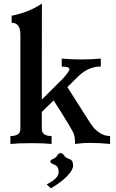

<svg xmlns="http://www.w3.org/2000/svg" viewBox="-20 -797 643 1063"><path d="M589.4 0Q532.2 -5.9 474.1 -5.9Q438 -5.9 395.5 0Q395.5 -36.6 389.2 -54.2Q383.3 -75.2 276.9 -241.2L211.4 -177.2V-82.5Q211.4 -43.9 265.6 -43.9V0Q221.2 -4.4 156.7 -4.4Q81.1 -4.4 37.6 0V-43.9Q92.8 -43.9 92.8 -82.5V-606.4Q92.8 -670.9 44.4 -670.9V-710Q141.6 -729 211.9 -777.3Q211.4 -671.4 211.4 -245.6L330.6 -364.3Q364.7 -403.3 364.7 -414.1Q364.7 -428.2 321.8 -428.2V-472.7Q376 -467.8 430.2 -467.8Q483.9 -467.8 538.1 -472.7V-428.7Q465.3 -428.7 407.7 -368.7L353 -314.9L480 -115.2Q526.9 -43.9 589.4 -43.9ZM261.7 245.6 238.3 223.6Q304.7 191.4 304.7 155.3Q304.7 123.5 282 115Q259.3 106.4 258.3 97.7Q259.3 88.4 274.2 82.8Q289.1 77.1 296.4 64.5Q303.7 51.8 315.9 50.3Q328.1 51.8 335.7 64.5Q343.3 77.1 364 83.5Q384.8 89.8 384.8 119.6Q384.8 143.1 352.5 177.2Q320.3 211.4 261.7 245.6Z"/></svg>

Font: Kelvinch
Style: Bold
Weight: 700
Designer: Paul James Miller
Foundry: High-Logic / Made with FontCreator
Version: Version 3.501;March 28, 2021;FontCreator 13.0.0.2683 64-bit